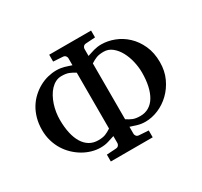

<svg xmlns="http://www.w3.org/2000/svg" viewBox="-140 -858 1099 1045"><g transform="rotate(-30 409.5 -335.5)"><path d="M358.9 -511.2Q348.6 -517.6 340.1 -522.2Q331.5 -526.9 322.5 -530.3Q313.5 -533.7 302.5 -535.4Q291.5 -537.1 276.9 -537.1Q256.8 -537.1 239.7 -528.3Q222.7 -519.5 208.7 -504.6Q194.8 -489.7 183.8 -469.7Q172.9 -449.7 165.5 -427.2Q158.2 -404.8 154.5 -381.1Q150.9 -357.4 150.9 -335Q150.9 -288.6 159.2 -251.2Q167.5 -213.9 183.6 -187.7Q199.7 -161.6 223.1 -147.7Q246.6 -133.8 276.9 -133.8Q291.5 -133.8 302.5 -135.5Q313.5 -137.2 322.5 -140.6Q331.5 -144 340.1 -148.9Q348.6 -153.8 358.9 -160.2ZM667 -335Q667 -368.7 658.7 -404.5Q650.4 -440.4 634.5 -469.7Q618.7 -499 595.2 -518.1Q571.8 -537.1 542 -537.1Q527.3 -537.1 516.4 -535.4Q505.4 -533.7 496.3 -530.3Q487.3 -526.9 478.8 -522.2Q470.2 -517.6 460 -511.2V-160.2Q470.2 -153.8 478.8 -148.9Q487.3 -144 496.3 -140.6Q505.4 -137.2 516.4 -135.5Q527.3 -133.8 542 -133.8Q571.8 -133.8 595.2 -147.7Q618.7 -161.6 634.5 -187.7Q650.4 -213.9 658.7 -251.2Q667 -288.6 667 -335ZM779.8 -335Q779.8 -279.8 759 -235.1Q738.3 -190.4 705.3 -158.7Q672.4 -127 631.6 -109.9Q590.8 -92.8 550.8 -92.8Q523.9 -92.8 502.4 -99.4Q481 -106 460 -112.8V-67.9Q460 -62 465.1 -54.9Q470.2 -47.9 481 -46.9L541 -43V0H277.8V-43L337.9 -46.9Q348.6 -47.9 353.8 -54.9Q358.9 -62 358.9 -67.9V-112.8Q337.9 -106 316.7 -99.4Q295.4 -92.8 268.1 -92.8Q241.7 -92.8 214.4 -100.6Q187 -108.4 161.6 -123Q136.2 -137.7 113.8 -158.9Q91.3 -180.2 74.7 -207Q58.1 -233.9 48.6 -266.1Q39.1 -298.3 39.1 -335Q39.1 -374.5 48.6 -408.2Q58.1 -441.9 74.7 -468.8Q91.3 -495.6 113.8 -516.1Q136.2 -536.6 161.6 -550.5Q187 -564.5 214.4 -571.3Q241.7 -578.1 268.1 -578.1Q281.7 -578.1 293.5 -576.4Q305.2 -574.7 315.9 -571.8Q326.7 -568.8 337.2 -565.2Q347.7 -561.5 358.9 -558.1V-603Q358.9 -608.9 353.8 -616Q348.6 -623 337.9 -624L277.8 -627.9V-670.9H541V-627.9L481 -624Q470.2 -623 465.1 -616Q460 -608.9 460 -603V-558.1Q471.2 -561.5 481.9 -565.2Q492.7 -568.8 503.4 -571.8Q514.2 -574.7 525.9 -576.4Q537.6 -578.1 550.8 -578.1Q590.8 -578.1 631.6 -562.5Q672.4 -546.9 705.3 -516.1Q738.3 -485.4 759 -439.9Q779.8 -394.5 779.8 -335Z"/></g></svg>

Font: Charis SIL
Style: Regular
Weight: 400
Foundry: SIL International
Version: Version 4.112